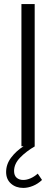

<svg xmlns="http://www.w3.org/2000/svg" viewBox="-20 -717 275 941"><path d="M85 -697H150V0H151Q108 25 78.5 55.5Q49 86 49 121Q49 143 61.5 154Q74 165 94 165Q111 165 129.5 157Q148 149 165 134L186 165Q166 184 141.5 194Q117 204 94 204Q58 204 34 183Q10 162 10 126Q10 88 34.5 55.5Q59 23 95 0H85Z"/></svg>

Font: Hanken Grotesk Light
Style: Regular
Weight: 300
Designer: Alfredo Marco Pradil
Foundry: Hanken Design Co.
Version: Version 3.014